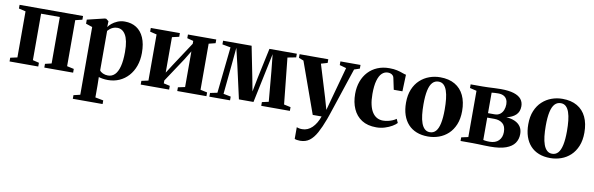

<svg xmlns="http://www.w3.org/2000/svg" viewBox="-52 -1018 5406 1746"><g transform="rotate(10 2651.5 -144.5)"><path d="M20 0V-34.5L84 -48.5V-474L20.5 -489V-523H606.5V-489L543 -473.5V-48.5L607 -34.5V0H341V-34.5L400 -48.5V-477.5H227V-48.5L285 -34.5V0Z M645.5 234.5V201L706 186.5L705.5 -439L645.5 -459V-496.5L805 -535H818.5L842 -516.5L840.5 -462Q850 -477.5 871.2 -495.5Q892.5 -513.5 923 -526.5Q953.5 -539.5 990 -539.5Q1052 -539.5 1097.2 -510.8Q1142.5 -482 1167.2 -425.5Q1192 -369 1192 -285Q1192 -219 1172.5 -164.5Q1153 -110 1117.5 -70.8Q1082 -31.5 1034 -10.2Q986 11 929 11Q903.5 11 879.5 7Q855.5 3 844 -1.5L845.5 73V186.5L920.5 201V234.5ZM922.5 -29.5Q959.5 -29.5 985.5 -55.2Q1011.5 -81 1025.2 -133.5Q1039 -186 1039 -267Q1039 -323.5 1031 -362.5Q1023 -401.5 1008.2 -425.5Q993.5 -449.5 974.5 -460.5Q955.5 -471.5 933.5 -471.5Q910.5 -471.5 893 -463.8Q875.5 -456 863.8 -445.8Q852 -435.5 845.5 -428V-63.5Q853.5 -49.5 875.2 -39.5Q897 -29.5 922.5 -29.5Z M1231 0V-34.5L1294 -48V-474L1232 -489V-523H1500.5V-489L1436 -474V-146.5L1485.5 -224L1632.5 -447.5V-474L1575 -489V-523H1836.5V-489L1775 -473.5V-48L1838 -34.5V0H1568.5V-34.5L1632.5 -48V-377.5L1583 -296L1436 -74V-47.5L1493.5 -34.5V0Z M1865 0V-34.5L1931 -48L1976.5 -475L1899.5 -489V-523H2163L2217.5 -249L2243 -115L2269 -249L2327.5 -523H2580.5V-489L2502.5 -474L2546.5 -48L2608.5 -34.5V0H2344V-34.5L2405 -48L2380.5 -324.5L2364.5 -480.5L2332 -325L2268.5 -22.5H2134L2066 -326L2029.5 -480.5L2015 -326L1987.5 -48L2056 -34.5V0Z M2746.5 251.5Q2730 251.5 2716.8 249.2Q2703.5 247 2696 243V135.5Q2704 139 2717.8 141.8Q2731.5 144.5 2746.5 144.5Q2773 144.5 2796 134.5Q2819 124.5 2838.5 105.5Q2858 86.5 2873.8 60Q2889.5 33.5 2901.5 0H2819.5L2650.5 -472L2606 -489.5V-523H2871V-489L2812 -472L2903 -174L2933.5 -66.5L2961.5 -169.5L3044.5 -472L2983 -489V-523H3168.5V-489L3118 -472Q3097 -410 3075.5 -345Q3054 -280 3033.8 -219Q3013.5 -158 2997 -108.2Q2980.5 -58.5 2969.5 -26Q2958.5 6.5 2955.5 14Q2926.5 92 2897.5 145Q2868.5 198 2832.8 224.8Q2797 251.5 2746.5 251.5Z M3407 11Q3326 11 3272.8 -23.2Q3219.5 -57.5 3192.8 -117.8Q3166 -178 3166 -255.5Q3166 -319 3185 -371Q3204 -423 3239.2 -460.8Q3274.5 -498.5 3323.5 -519Q3372.5 -539.5 3433 -539.5Q3475 -539.5 3504.8 -532.5Q3534.5 -525.5 3555.5 -517.5Q3576.5 -509.5 3591 -507L3585.5 -353H3505.5L3483 -459.5Q3481 -471 3473.2 -479.8Q3465.5 -488.5 3453.8 -493.2Q3442 -498 3426.5 -498Q3396 -498 3372.2 -476Q3348.5 -454 3334.8 -406.5Q3321 -359 3321 -282.5Q3321 -225 3330.8 -183Q3340.5 -141 3358.5 -113.8Q3376.5 -86.5 3401.5 -73.2Q3426.5 -60 3457 -60Q3479 -60 3501.5 -65Q3524 -70 3544 -78.5Q3564 -87 3578 -97.5L3594 -62Q3580.5 -46.5 3551.8 -29.5Q3523 -12.5 3485.5 -0.8Q3448 11 3407 11Z M3635.5 -257Q3635.5 -328.5 3657.5 -381.2Q3679.5 -434 3717.5 -469Q3755.5 -504 3803.2 -521.2Q3851 -538.5 3903 -538.5Q3983.5 -538.5 4039 -506.2Q4094.5 -474 4123 -413.8Q4151.5 -353.5 4151.5 -270Q4151.5 -198.5 4129.5 -145.2Q4107.5 -92 4070 -57.2Q4032.5 -22.5 3984.5 -5.5Q3936.5 11.5 3884.5 11.5Q3825 11.5 3778.8 -6.8Q3732.5 -25 3700.8 -59.8Q3669 -94.5 3652.2 -144.2Q3635.5 -194 3635.5 -257ZM3895 -30Q3928 -30 3949.8 -54.2Q3971.5 -78.5 3982.2 -128.5Q3993 -178.5 3993 -256Q3993 -309 3988.2 -353Q3983.5 -397 3972.2 -429.5Q3961 -462 3942 -479.5Q3923 -497 3895 -497Q3861 -497 3838.8 -473Q3816.5 -449 3805.5 -399Q3794.5 -349 3794.5 -270.5Q3794.5 -217.5 3799.5 -173.8Q3804.5 -130 3816.2 -97.8Q3828 -65.5 3847.2 -47.8Q3866.5 -30 3895 -30Z M4457.5 4Q4431 4 4401.8 3Q4372.5 2 4345 1Q4317.5 0 4296 0H4184.5V-33.5L4248 -47.5V-474.5L4185.5 -489.5V-523H4298Q4319 -523 4347.5 -524.2Q4376 -525.5 4406.8 -527Q4437.5 -528.5 4463.5 -528.5Q4538 -528.5 4584.5 -513.8Q4631 -499 4652.8 -471.8Q4674.5 -444.5 4674.5 -406.5Q4674.5 -355.5 4642.8 -325.8Q4611 -296 4557 -285Q4602 -282 4636 -267Q4670 -252 4689 -224.5Q4708 -197 4708 -155.5Q4708 -108 4683 -72Q4658 -36 4603 -16Q4548 4 4457.5 4ZM4444.5 -39Q4499.5 -39 4529 -68.8Q4558.5 -98.5 4558.5 -148Q4558.5 -203 4528.8 -227.2Q4499 -251.5 4452.5 -251.5H4386.5V-45Q4393 -43.5 4402 -42Q4411 -40.5 4422 -39.8Q4433 -39 4444.5 -39ZM4386.5 -292.5H4446.5Q4477.5 -292.5 4497.2 -307.5Q4517 -322.5 4526.8 -347Q4536.5 -371.5 4536.5 -400.5Q4536.5 -426.5 4526.5 -445.8Q4516.5 -465 4496.8 -475.2Q4477 -485.5 4447 -485.5Q4430 -485.5 4414.8 -484.5Q4399.5 -483.5 4386.5 -482Z M4764.5 -257Q4764.5 -328.5 4786.5 -381.2Q4808.5 -434 4846.5 -469Q4884.5 -504 4932.2 -521.2Q4980 -538.5 5032 -538.5Q5112.5 -538.5 5168 -506.2Q5223.5 -474 5252 -413.8Q5280.5 -353.5 5280.5 -270Q5280.5 -198.5 5258.5 -145.2Q5236.5 -92 5199 -57.2Q5161.5 -22.5 5113.5 -5.5Q5065.5 11.5 5013.5 11.5Q4954 11.5 4907.8 -6.8Q4861.5 -25 4829.8 -59.8Q4798 -94.5 4781.2 -144.2Q4764.5 -194 4764.5 -257ZM5024 -30Q5057 -30 5078.8 -54.2Q5100.5 -78.5 5111.2 -128.5Q5122 -178.5 5122 -256Q5122 -309 5117.2 -353Q5112.5 -397 5101.2 -429.5Q5090 -462 5071 -479.5Q5052 -497 5024 -497Q4990 -497 4967.8 -473Q4945.5 -449 4934.5 -399Q4923.5 -349 4923.5 -270.5Q4923.5 -217.5 4928.5 -173.8Q4933.5 -130 4945.2 -97.8Q4957 -65.5 4976.2 -47.8Q4995.5 -30 5024 -30Z"/></g></svg>

Font: Merriweather 96pt
Style: Bold
Weight: 700
Version: Version 2.100